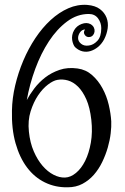

<svg xmlns="http://www.w3.org/2000/svg" viewBox="-20 -757 528 808"><path d="M359.4 -601.6Q344.7 -598.6 336.9 -609.9Q329.1 -621.1 337.9 -632.8Q325.2 -632.8 316.9 -621.1Q308.6 -609.4 308.6 -596.7Q308.6 -583 321.3 -572.8Q334 -562.5 353.5 -565.4Q373 -567.4 389.6 -585Q406.2 -602.5 406.2 -638.7Q406.2 -661.1 392.6 -679.7Q378.9 -698.2 353.5 -698.2Q304.7 -698.2 262.2 -666.5Q219.7 -634.8 186 -583.5Q152.3 -532.2 128.4 -467.3Q104.5 -402.3 92.8 -335.9Q104.5 -358.4 124 -384.3Q143.6 -410.2 169.9 -430.7Q196.3 -451.2 230.5 -462.9Q264.6 -474.6 306.6 -468.8Q341.8 -463.9 367.7 -440.9Q393.6 -418 411.1 -385.7Q428.7 -353.5 437.5 -316.4Q446.3 -279.3 448.2 -246.1Q449.2 -224.6 445.8 -195.8Q442.4 -167 433.6 -136.2Q424.8 -105.5 410.2 -75.2Q395.5 -44.9 375 -21.5Q354.5 2 327.1 16.6Q299.8 31.2 264.6 31.2Q212.9 32.2 168.9 10.7Q125 -10.7 93.8 -52.2Q62.5 -93.8 45.4 -154.3Q28.3 -214.8 30.3 -292Q31.2 -343.8 43.9 -397.5Q56.6 -451.2 78.1 -502Q99.6 -552.7 128.9 -596.7Q158.2 -640.6 193.4 -672.9Q228.5 -705.1 267.6 -722.2Q306.6 -739.3 347.7 -736.3Q380.9 -733.4 400.4 -718.8Q419.9 -704.1 428.2 -683.1Q436.5 -662.1 433.1 -637.7Q429.7 -613.3 418 -590.8Q407.2 -571.3 392.1 -559.1Q377 -546.9 360.4 -542Q343.8 -537.1 327.1 -541Q310.5 -544.9 295.9 -558.6Q292 -562.5 288.6 -570.8Q285.2 -579.1 283.7 -588.9Q282.2 -598.6 284.2 -609.4Q286.1 -620.1 292 -629.9Q302.7 -648.4 323.7 -656.2Q344.7 -664.1 361.3 -655.3Q371.1 -649.4 375 -641.1Q378.9 -632.8 377.9 -624.5Q377 -616.2 372.1 -609.9Q367.2 -603.5 359.4 -601.6ZM221.7 -420.9Q204.1 -418 181.6 -400.9Q159.2 -383.8 140.1 -355.5Q121.1 -327.1 108.9 -288.6Q96.7 -250 101.6 -203.1Q106.4 -156.2 122.1 -120.1Q137.7 -84 159.2 -59.1Q180.7 -34.2 205.6 -21.5Q230.5 -8.8 253.9 -9.8Q277.3 -10.7 299.8 -29.3Q322.3 -47.9 338.4 -80.1Q354.5 -112.3 362.3 -156.7Q370.1 -201.2 364.3 -252.9Q358.4 -304.7 343.3 -338.9Q328.1 -373 308.1 -392.6Q288.1 -412.1 265.6 -418.5Q243.2 -424.8 221.7 -420.9Z"/></svg>

Font: Mystery Quest
Style: Regular
Weight: 400
Designer: Squid
Foundry: Font Diner, Inc DBA Sideshow
Version: Version 1.000